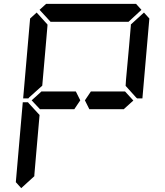

<svg xmlns="http://www.w3.org/2000/svg" viewBox="-20 -1020 856 995"><path d="M628 -546 671 -499 620 -453V-454H602H600H471H450H443L420 -500L451 -546H458H479H492ZM144 -500 196 -547V-546H332H373L396 -500L365 -454H208H205H188V-453ZM185 -969 219 -1000H685L713 -969L646 -907H626H490H398H262H242ZM726 -955 754 -924 718 -510H691L686 -514L631 -575L633 -607L649 -782L658 -887V-893ZM131 -515 127 -510H100L136 -924L170 -955L226 -893V-887L217 -782L199 -576ZM90 -45 62 -76 98 -490H125L129 -485L185 -424L167 -218L158 -113V-107Z"/></svg>

Font: DSEG14 Classic
Style: Italic
Weight: 400
Italic angle: -5°
Designer: Keshikan(Twitter:@keshinomi_88pro)
Version: Version 0.46